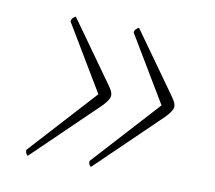

<svg xmlns="http://www.w3.org/2000/svg" viewBox="-51 -507 536 479"><g transform="rotate(10 216.5 -267.5)"><path d="M105 -449 207 -306Q218 -291 222 -284Q226 -277 226 -270Q226 -257 195 -229L47 -86Q44 -89 42.5 -91.5Q41 -94 41 -100L194 -268L94 -435Q94 -443 105 -449ZM265 -449 367 -306Q378 -291 382 -284Q386 -277 386 -270Q386 -257 355 -229L207 -86Q204 -89 202.5 -91.5Q201 -94 201 -100L354 -268L254 -435Q254 -443 265 -449Z"/></g></svg>

Font: Petrona Thin
Style: Italic
Weight: 100
Italic angle: -9°
Designer: Ringo R. Seeber
Foundry: Ringo R. Seeber
Version: Version 2.001; ttfautohint (v1.8.3)